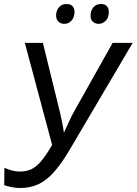

<svg xmlns="http://www.w3.org/2000/svg" viewBox="-20 -928 682 958"><path d="M81 10Q59 10 37 5.5Q15 1 1 -4L2 -91Q19 -83 39 -77.5Q59 -72 80 -72Q105 -72 126 -79.5Q147 -87 165.5 -103.5Q184 -120 202 -145Q220 -170 240 -205L104 -714H194L271 -401Q277 -378 282 -355.5Q287 -333 291.5 -310.5Q296 -288 299 -266Q312 -295 325.5 -324Q339 -353 355 -381L542 -714H642L326 -178Q285 -109 248 -68Q211 -27 171 -8.5Q131 10 81 10ZM472 -809Q455 -809 443 -820Q431 -831 432 -851Q432 -874 445.5 -891Q459 -908 484 -908Q504 -908 513.5 -897Q523 -886 523 -868Q523 -840 507.5 -824.5Q492 -809 472 -809ZM302 -809Q283 -809 271.5 -820Q260 -831 260 -851Q260 -874 273.5 -891Q287 -908 312 -908Q326 -908 334.5 -903Q343 -898 347.5 -889Q352 -880 352 -868Q351 -840 336 -824.5Q321 -809 302 -809Z"/></svg>

Font: Noto Sans Display
Style: Italic
Weight: 400
Italic angle: -12°
Designer: Monotype Design Team
Foundry: Monotype Imaging Inc.
Version: Version 2.003